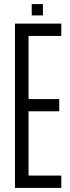

<svg xmlns="http://www.w3.org/2000/svg" viewBox="-20 -915 342 935"><path d="M53 0V-800H278.5V-740H119V-432.5H268.5V-373H119V-60H278.5V0ZM134.5 -840V-895H189V-840Z"/></svg>

Font: Big Shoulders Display Thin
Style: Regular
Weight: 400
Version: Version 2.002